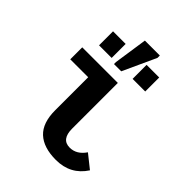

<svg xmlns="http://www.w3.org/2000/svg" viewBox="-226 -919 1051 1051"><g transform="rotate(45 300.0 -393.5)"><path d="M391.6 9.8Q295.9 9.8 246.3 -36.4Q196.8 -82.5 196.8 -180.2V-435.5H58.1V-528.3H333.5V-174.8Q333.5 -91.3 397.5 -91.3Q450.7 -91.3 486.3 -144L564 -82Q504.4 9.8 391.6 9.8ZM245.6 -586.4V-602.5L274.4 -796.9H390.1V-778.8L301.8 -586.4ZM115.2 -601.1V-709.5H212.9V-601.1ZM375 -601.1V-709.5H472.7V-601.1Z"/></g></svg>

Font: Cousine
Style: Bold
Weight: 700
Monospace: yes
Designer: Steve Matteson
Foundry: Ascender Corporation
Version: Version 1.20